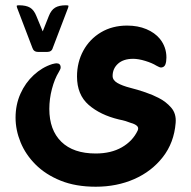

<svg xmlns="http://www.w3.org/2000/svg" viewBox="-20 -494 724 728"><path d="M103 -312 45 -464Q43 -470 43.5 -472Q44 -474 52 -474Q79 -474 94 -465Q109 -456 118 -433L142 -375L165 -433Q174 -456 189 -465Q204 -474 230 -474Q239 -474 239.5 -472Q240 -470 238 -464L180 -312Q176 -297 158 -297H125Q108 -297 103 -312ZM581 -123Q609 -109 629 -86Q649 -63 646 -28Q640 47 597.5 101.5Q555 156 489 185Q423 214 343 214Q267 214 210 191Q153 168 115 130Q77 92 58 45.5Q39 -1 39 -48Q39 -97 57.5 -138.5Q76 -180 108 -209.5Q140 -239 178 -251Q190 -254 194 -254Q210 -254 210 -238Q210 -234 207.5 -229.5Q205 -225 203 -221Q187 -195 177 -157Q167 -119 167 -81Q167 -1 212.5 43.5Q258 88 343 88Q401 88 442 64.5Q483 41 502 1Q507 -10 499 -17Q491 -24 476 -28Q466 -32 456 -35Q446 -38 431 -41Q360 -58 316 -96.5Q272 -135 272 -204Q272 -258 296 -302Q320 -346 363 -371.5Q406 -397 462 -397Q503 -397 535 -383.5Q567 -370 586 -347Q611 -316 611 -276Q611 -260 607 -249.5Q603 -239 591 -238Q585 -238 573 -245Q557 -255 531 -263Q505 -271 485 -271Q448 -271 427.5 -252.5Q407 -234 407 -206Q407 -190 425 -179.5Q443 -169 474 -161Q502 -154 531 -144Q560 -134 581 -123Z"/></svg>

Font: Zain Black
Style: Regular
Weight: 900
Designer: Zain,Boutros
Foundry: Mobile Telecommunications Company (Zain), 2024
Version: Version 1.50; ttfautohint (v1.8.4)